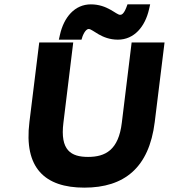

<svg xmlns="http://www.w3.org/2000/svg" viewBox="-20 -849 775 881"><path d="M367 12C550 12 664 -79 690 -289L735 -654H584L539 -286C524 -160 463 -129 384 -129C306 -129 255 -159 271 -286L316 -654H160L115 -289C89 -79 185 12 367 12ZM664 -807 669 -829H565L559 -813C547 -783 537 -781 531 -781C513 -781 473 -829 397 -829C323 -829 273 -770 255 -689L250 -667H354L359 -683C371 -713 383 -716 387 -716C406 -716 445 -667 521 -667C596 -667 646 -727 664 -807Z"/></svg>

Font: Falling Sky
Style: ExBdObl
Weight: 400
Designer: Paul D. Hunt
Foundry: Adobe Systems Incorporated
Version: Version 1.02